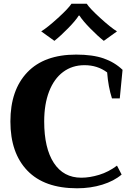

<svg xmlns="http://www.w3.org/2000/svg" viewBox="-20 -1004 719 1034"><path d="M202 -835Q236 -856 292 -907Q348 -958 365 -984H447Q464 -958 520 -907Q576 -856 610 -835L539 -784Q505 -811 465 -852Q425 -893 408 -920H404Q388 -894 348 -853Q308 -812 273 -784ZM36 -350Q36 -519 127 -614.5Q218 -710 390 -710Q479 -710 538 -689.5Q597 -669 640 -628L625 -474H583Q563 -536 557 -614Q505 -653 435 -653Q369 -653 320 -616.5Q271 -580 244.5 -511.5Q218 -443 218 -350Q218 -206 270 -126.5Q322 -47 418 -47Q463 -47 514 -62.5Q565 -78 610 -112L635 -64Q594 -29 531 -9.5Q468 10 395 10Q219 10 127.5 -85Q36 -180 36 -350Z"/></svg>

Font: Trirong ExtraBold
Style: Regular
Weight: 800
Designer: Katatrad Team
Foundry: CadsonDemak
Version: Version 1.001